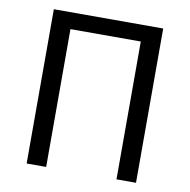

<svg xmlns="http://www.w3.org/2000/svg" viewBox="-75 -730 795 804"><g transform="rotate(10 322.5 -328.0)"><path d="M90 0V-656H555V0H472V-586H173V0Z"/></g></svg>

Font: Toshiba Sans
Style: Regular
Weight: 400
Designer: Paul D. Hunt
Foundry: Toshiba Corporation
Version: Version 2.020;PS 2.0;hotconv 1.0.86;makeotf.lib2.5.63406